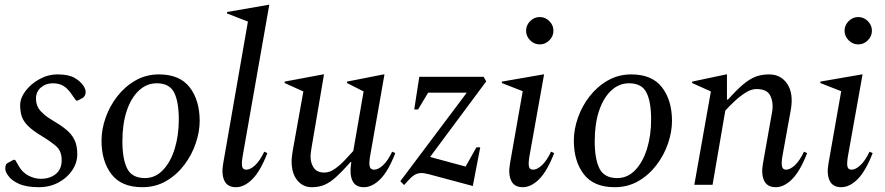

<svg xmlns="http://www.w3.org/2000/svg" viewBox="-20 -770 3688 800"><path d="M141 10Q90 10 58 -4.5Q26 -19 12 -41Q6 -50 4 -56Q2 -62 2 -69Q2 -75 4 -81.5Q6 -88 14 -92L36 -104H43L60 -75Q75 -50 100 -37.5Q125 -25 150 -25Q188 -25 212.5 -45Q237 -65 237 -103Q237 -142 211.5 -163Q186 -184 154 -203Q116 -226 97 -245Q78 -264 71 -284Q64 -304 64 -332Q64 -361 86 -390.5Q108 -420 144 -440Q180 -460 220 -460Q264 -460 289 -446.5Q314 -433 328 -412Q337 -398 337 -386Q337 -379 333.5 -372Q330 -365 323 -361L304 -351H297L275 -382Q261 -402 243.5 -412.5Q226 -423 200 -423Q171 -423 150.5 -405.5Q130 -388 130 -360Q130 -328 149.5 -307Q169 -286 195 -271Q231 -250 254.5 -231Q278 -212 290 -188Q302 -164 302 -127Q302 -92 281 -60.5Q260 -29 223.5 -9.5Q187 10 141 10Z M573 10Q486 10 444.5 -44Q403 -98 403 -184Q403 -231 420 -279.5Q437 -328 469 -369Q501 -410 545 -435Q589 -460 642 -460Q729 -460 770.5 -406Q812 -352 812 -266Q812 -221 795.5 -172.5Q779 -124 747.5 -82.5Q716 -41 672 -15.5Q628 10 573 10ZM584 -28Q627 -28 659 -61.5Q691 -95 708 -150.5Q725 -206 725 -272Q725 -346 705.5 -384.5Q686 -423 633 -423Q591 -423 558.5 -392.5Q526 -362 508 -308Q490 -254 490 -181Q490 -107 510 -67.5Q530 -28 584 -28Z M963 10Q928 10 915 -17Q902 -44 910 -89L1013 -680L926 -714V-720L1099 -750H1102L991 -119Q986 -89 989 -76Q992 -63 1006 -63Q1023 -63 1043 -81.5Q1063 -100 1081 -138L1094 -132Q1065 -57 1031.5 -23.5Q998 10 963 10Z M1279 10Q1242 10 1218.5 -19Q1195 -48 1195 -98Q1195 -108 1196.5 -118Q1198 -128 1199 -138L1244 -389L1166 -424V-430L1326 -460H1330L1278 -154Q1274 -129 1274 -118Q1274 -90 1287.5 -70.5Q1301 -51 1332 -51Q1353 -51 1374.5 -66Q1396 -81 1416 -102Q1436 -123 1452 -141L1495 -389L1426 -424V-430L1578 -460H1582L1522 -119Q1517 -89 1520.5 -76Q1524 -63 1539 -63Q1556 -63 1576 -81.5Q1596 -100 1614 -138L1627 -132Q1598 -57 1564.5 -23.5Q1531 10 1496 10Q1461 10 1448.5 -17Q1436 -44 1443 -89L1444 -95H1441Q1407 -57 1382 -34Q1357 -11 1333.5 -0.5Q1310 10 1279 10Z M1664 1 1648 -15 1925 -384H1764L1722 -314H1706L1727 -450H1995L2006 -431L1772 -116L1920 -76L1965 -156H1981L1950 5L1767 -44Q1758 -46 1750.5 -47.5Q1743 -49 1736 -49Q1720 -49 1707 -41Q1694 -33 1679 -16Z M2229 -585Q2206 -585 2189 -602Q2172 -619 2172 -642Q2172 -665 2189 -682Q2206 -699 2229 -699Q2252 -699 2269 -682Q2286 -665 2286 -642Q2286 -619 2269 -602Q2252 -585 2229 -585ZM2158 10Q2123 10 2110 -17Q2097 -44 2105 -89L2158 -390L2071 -424V-430L2244 -460H2247L2186 -119Q2181 -89 2184 -76Q2187 -63 2201 -63Q2218 -63 2238 -81.5Q2258 -100 2276 -138L2289 -132Q2260 -57 2226.5 -23.5Q2193 10 2158 10Z M2541 10Q2454 10 2412.5 -44Q2371 -98 2371 -184Q2371 -231 2388 -279.5Q2405 -328 2437 -369Q2469 -410 2513 -435Q2557 -460 2610 -460Q2697 -460 2738.5 -406Q2780 -352 2780 -266Q2780 -221 2763.5 -172.5Q2747 -124 2715.5 -82.5Q2684 -41 2640 -15.5Q2596 10 2541 10ZM2552 -28Q2595 -28 2627 -61.5Q2659 -95 2676 -150.5Q2693 -206 2693 -272Q2693 -346 2673.5 -384.5Q2654 -423 2601 -423Q2559 -423 2526.5 -392.5Q2494 -362 2476 -308Q2458 -254 2458 -181Q2458 -107 2478 -67.5Q2498 -28 2552 -28Z M2873 0 2942 -389 2864 -424V-430L3006 -460H3009V-355H3013Q3048 -394 3075 -417Q3102 -440 3127 -450Q3152 -460 3185 -460Q3234 -460 3260.5 -420Q3287 -380 3275 -312L3240 -119Q3235 -89 3238.5 -76Q3242 -63 3255 -63Q3272 -63 3292 -81.5Q3312 -100 3330 -138L3343 -132Q3314 -57 3280.5 -23.5Q3247 10 3212 10Q3177 10 3164 -17Q3151 -44 3159 -89L3198 -309Q3203 -344 3189.5 -371.5Q3176 -399 3132 -399Q3110 -399 3086.5 -384Q3063 -369 3041 -348.5Q3019 -328 3002 -309L2949 0Z M3556 -585Q3533 -585 3516 -602Q3499 -619 3499 -642Q3499 -665 3516 -682Q3533 -699 3556 -699Q3579 -699 3596 -682Q3613 -665 3613 -642Q3613 -619 3596 -602Q3579 -585 3556 -585ZM3485 10Q3450 10 3437 -17Q3424 -44 3432 -89L3485 -390L3398 -424V-430L3571 -460H3574L3513 -119Q3508 -89 3511 -76Q3514 -63 3528 -63Q3545 -63 3565 -81.5Q3585 -100 3603 -138L3616 -132Q3587 -57 3553.5 -23.5Q3520 10 3485 10Z"/></svg>

Font: Spectral
Style: Italic
Weight: 400
Italic angle: -10°
Designer: Jean-Baptiste Levee
Foundry: Production Type
Version: Version 2.001